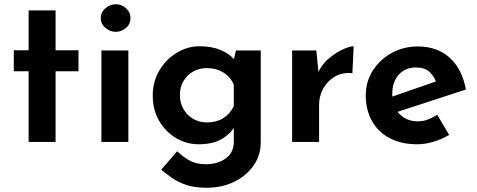

<svg xmlns="http://www.w3.org/2000/svg" viewBox="-20 -669 2248 905"><path d="M115 -620H242V-432H350V-333H242V0H115V-333H45V-432H115Z M458 -431H585V0H458ZM455 -584Q455 -612 477.5 -630.5Q500 -649 526 -649Q552 -649 573.5 -630.5Q595 -612 595 -584Q595 -555 573.5 -537Q552 -519 526 -519Q500 -519 477.5 -537Q455 -555 455 -584Z M953 216Q898 216 859 203Q820 190 791.5 170Q763 150 740 131L815 44Q840 68 871.5 86.5Q903 105 951 105Q1007 105 1044.5 77.5Q1082 50 1082 -1V-101L1088 -78Q1071 -42 1028 -15.5Q985 11 917 11Q858 11 808.5 -19Q759 -49 729.5 -100.5Q700 -152 700 -218Q700 -285 731.5 -337.5Q763 -390 813.5 -420.5Q864 -451 921 -451Q978 -451 1020.5 -433Q1063 -415 1084 -388L1079 -374L1092 -431H1209V1Q1209 63 1175 111.5Q1141 160 1083.5 188Q1026 216 953 216ZM828 -221Q828 -185 844.5 -155.5Q861 -126 890 -109Q919 -92 955 -92Q1001 -92 1033 -112.5Q1065 -133 1082 -169V-269Q1068 -305 1034 -326.5Q1000 -348 955 -348Q919 -348 890 -331.5Q861 -315 844.5 -286.5Q828 -258 828 -221Z M1471 -431 1483 -311 1480 -328Q1498 -367 1530.5 -394Q1563 -421 1595.5 -436Q1628 -451 1647 -451L1641 -324Q1593 -329 1557.5 -307.5Q1522 -286 1503 -250.5Q1484 -215 1484 -176V0H1357V-431Z M1947 11Q1870 11 1815.5 -18.5Q1761 -48 1732.5 -100Q1704 -152 1704 -219Q1704 -284 1737 -336Q1770 -388 1825.5 -419Q1881 -450 1950 -450Q2040 -450 2099 -397.5Q2158 -345 2176 -247L1836 -136L1807 -206L2063 -295L2036 -281Q2027 -309 2004.5 -330Q1982 -351 1940 -351Q1890 -351 1859.5 -317Q1829 -283 1829 -227Q1829 -165 1863.5 -131Q1898 -97 1950 -97Q1974 -97 1996.5 -105.5Q2019 -114 2041 -128L2097 -33Q2063 -13 2023.5 -1Q1984 11 1947 11Z"/></svg>

Font: Reem Kufi Fun SemiBold
Style: Regular
Weight: 600
Designer: Khaled Hosny
Version: Version 1.005